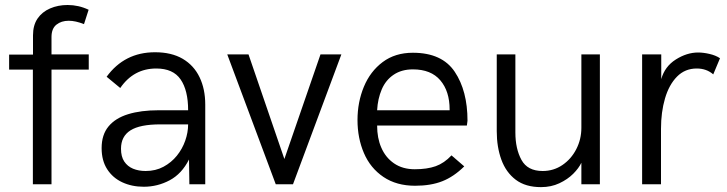

<svg xmlns="http://www.w3.org/2000/svg" viewBox="-20 -737 2908 768"><path d="M186 0H111.5V-458.5H16.5V-518.5H112V-595.5Q112 -636 130.2 -662.8Q148.5 -689.5 180.2 -703.2Q212 -717 250.5 -717Q294.5 -717 334.5 -698L316 -640.5Q282 -654 255 -654Q225 -654 205.5 -638.2Q186 -622.5 186 -589V-519.5H335V-458.5H186Z M555 10Q507.5 10 469.2 -7.8Q431 -25.5 408.8 -60Q386.5 -94.5 386.5 -144.5Q386.5 -198 414 -231.2Q441.5 -264.5 492.5 -280.2Q543.5 -296 615 -296H732.5Q732.5 -375.5 702.5 -419.2Q672.5 -463 605 -463Q514.5 -463 461 -385L406.5 -430Q478 -528 600 -528Q666 -528 710.8 -501.8Q755.5 -475.5 778.2 -428.2Q801 -381 801 -318.5V0H737.5L736 -99Q707 -41.5 658.5 -15.8Q610 10 555 10ZM562.5 -53Q602.5 -53 634 -70Q665.5 -87 687.5 -114.2Q709.5 -141.5 721 -174.5Q732.5 -207.5 732.5 -239.5H621Q539.5 -239.5 501.8 -215.5Q464 -191.5 464 -142Q464 -110.5 477 -91Q490 -71.5 512.2 -62.2Q534.5 -53 562.5 -53Z M1152 0H1083L889 -519.5H974L1117.5 -101L1262 -519.5H1345.5Z M1640.5 6Q1566 6 1513.8 -29.2Q1461.5 -64.5 1435.8 -124.5Q1410 -184.5 1410 -257Q1410 -328.5 1435.5 -390Q1461 -451.5 1510.8 -488.8Q1560.5 -526 1631.5 -526Q1748 -526 1799 -449.8Q1850 -373.5 1850 -254L1847.5 -235H1488.5Q1488.5 -184.5 1505 -147Q1522 -107 1556.2 -83.5Q1590.5 -60 1639 -60Q1688.5 -60 1722.8 -72.2Q1757 -84.5 1786 -115.5L1837 -71.5Q1795 -30 1749 -12Q1703 6 1640.5 6ZM1778.5 -296V-299Q1778.5 -372 1741.2 -415.8Q1704 -459.5 1631.5 -459.5Q1586.5 -459.5 1554.8 -438.2Q1523 -417 1507 -379.5Q1491 -342 1488.5 -296Z M2144 11.5Q2082 11.5 2043 -18Q2004 -47.5 1985.5 -98.2Q1967 -149 1967 -212V-519.5H2041.5V-207Q2041.5 -142 2065.8 -97.5Q2090 -53 2150.5 -53Q2194.5 -53 2229.8 -77Q2265 -101 2285.2 -140.5Q2305.5 -180 2305.5 -226V-519.5H2379.5V0H2305.5V-86Q2295 -64 2272.8 -41.8Q2250.5 -19.5 2217.5 -4Q2184.5 11.5 2144 11.5Z M2624 0H2548.5V-519.5H2625V-420.5Q2639 -471 2683.2 -499Q2727.5 -527 2772.5 -527Q2793.5 -527 2818.2 -521.2Q2843 -515.5 2860 -504L2833 -439.5Q2806 -463 2767 -463Q2720 -463 2688 -430.5Q2656 -398 2640 -343.2Q2624 -288.5 2624 -222Z"/></svg>

Font: Acari Sans
Style: Regular
Weight: 400
Designer: Alfredo Marco Pradil and Stefan Peev (font) & Cristiano Sobral (main changes)
Foundry: Alfredo Marco Pradil and Stefan Peev (font) & Cristiano Sobral (main changes)
Version: Version 1.063; ttfautohint (v1.8.3)